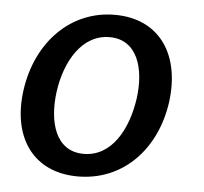

<svg xmlns="http://www.w3.org/2000/svg" viewBox="-45 -587 684 643"><g transform="rotate(5 297.5 -265.0)"><path d="M239 10C390 10 499 -103 522 -263C544 -425 467 -540 316 -540C169 -540 56 -427 33 -262C11 -102 89 10 239 10ZM252 -67C158 -67 130 -163 144 -267C158 -369 212 -464 305 -464C398 -464 427 -370 413 -267C398 -162 346 -67 252 -67Z"/></g></svg>

Font: Cheyenne Sans Medium
Style: Italic
Weight: 500
Italic angle: -8.13011°
Designer: The Public Sans project authors (U.S. Web Design System), Libre Franklin designed by Pablo Impallari and Rodrigo Fuenzal
Foundry: The Cheyenne Sans Project Authors
Version: Version 2.007